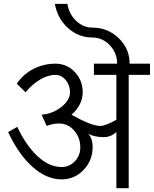

<svg xmlns="http://www.w3.org/2000/svg" viewBox="-20 -983 804 1003"><path d="M301.8 -45.9Q223.6 -45.9 150.4 -110.8Q77.1 -175.8 22.5 -293L70.3 -320.3Q117.2 -220.7 177.7 -165.5Q238.3 -110.4 301.8 -110.4Q341.8 -110.4 370.6 -140.1Q399.4 -169.9 399.4 -212.9Q399.4 -265.6 366.7 -301.8Q334 -337.9 289.1 -337.9Q274.4 -337.9 258.3 -335Q242.2 -332 223.6 -325.2L197.3 -383.8Q255.9 -388.7 300.8 -424.3Q345.7 -460 345.7 -501Q345.7 -538.1 323.2 -564.9Q300.8 -591.8 269.5 -591.8Q231.4 -591.8 190.4 -567.9Q149.4 -543.9 113.3 -501L67.4 -545.9Q101.6 -595.7 154.8 -623Q208 -650.4 269.5 -650.4Q329.1 -650.4 370.6 -606.9Q412.1 -563.5 412.1 -501Q412.1 -467.8 396.5 -437.5Q380.9 -407.2 353.5 -383.8Q403.3 -355.5 441.4 -340.3Q479.5 -325.2 502.9 -325.2Q517.6 -325.2 539.1 -333.5Q560.5 -341.8 587.9 -357.4V-591.8H470.7V-650.4H591.8Q591.8 -706.1 553.7 -746.6Q515.6 -787.1 461.9 -787.1Q390.6 -787.1 335.4 -836.4Q280.3 -885.7 266.6 -962.9H332Q340.8 -909.2 377.9 -874Q415 -838.9 461.9 -838.9Q543 -838.9 600.1 -783.7Q657.2 -728.5 657.2 -650.4H763.7V-591.8H652.3V0H587.9V-293Q572.3 -279.3 556.2 -272.9Q540 -266.6 522.5 -266.6Q495.1 -266.6 473.1 -272Q451.2 -277.3 438.5 -286.1Q451.2 -275.4 457.5 -256.8Q463.9 -238.3 463.9 -214.8Q463.9 -144.5 416.5 -95.2Q369.1 -45.9 301.8 -45.9Z"/></svg>

Font: Lohit Marathi
Style: Regular
Weight: 400
Version: 2.94.2